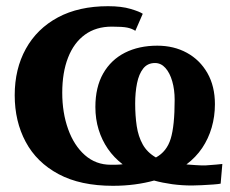

<svg xmlns="http://www.w3.org/2000/svg" viewBox="-20 -589 742 620"><path d="M344.5 11Q239.5 11 169 -26.8Q98.5 -64.5 63 -130.8Q27.5 -197 27.5 -281.5Q27.5 -366.5 63.5 -431.5Q99.5 -496.5 167 -532.8Q234.5 -569 329 -569Q372.5 -569 401.8 -560.2Q431 -551.5 441 -544.5L417 -489.5Q406.5 -496.5 391.2 -499.8Q376 -503 341 -503Q290 -503 254.2 -477Q218.5 -451 199.8 -403Q181 -355 181 -289.5Q181 -225 200 -172Q219 -119 254.2 -88Q289.5 -57 337.5 -57Q346 -57 352.5 -57Q359 -57 364.5 -57.5Q370 -58 376 -58.5Q348 -80 328.5 -108.2Q309 -136.5 298.5 -170.5Q288 -204.5 288 -243.5Q288 -307.5 313.2 -351.8Q338.5 -396 383.5 -418.8Q428.5 -441.5 488 -441.5Q541.5 -441.5 583.5 -418.5Q625.5 -395.5 649.8 -353Q674 -310.5 674 -252.5Q674 -213 663.5 -177Q653 -141 632.8 -111Q612.5 -81 582 -58Q595.5 -57 612.2 -55.8Q629 -54.5 645.5 -55Q664 -56 678 -57.5Q692 -59 698 -59.5L692.5 4Q686 5.5 668.5 6.8Q651 8 631.8 9Q612.5 10 600 10Q567 10 536 5.8Q505 1.5 477.5 -6Q449 2 415.2 6.5Q381.5 11 344.5 11ZM483.5 -80.5Q518.5 -99.5 531.2 -141Q544 -182.5 544 -266.5Q544 -299.5 536.2 -326.5Q528.5 -353.5 514.2 -369.5Q500 -385.5 480.5 -385.5Q456.5 -385.5 442.5 -367.8Q428.5 -350 422.5 -320.2Q416.5 -290.5 416.5 -254.5Q416.5 -215.5 421.5 -182Q426.5 -148.5 440.8 -122.8Q455 -97 483.5 -80.5Z"/></svg>

Font: Merriweather 20pt ExtraBold
Style: Regular
Weight: 800
Version: Version 2.100